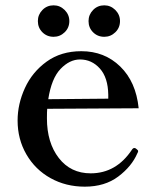

<svg xmlns="http://www.w3.org/2000/svg" viewBox="-20 -686 591 720"><path d="M498 -119Q498 -116 495 -111Q474 -62 423.5 -24Q373 14 298 14Q227 14 169.5 -18Q112 -50 79 -107Q46 -164 46 -234Q46 -296 73.5 -356Q101 -416 155 -455Q209 -494 285 -494Q372 -494 431 -436.5Q490 -379 500 -280L157 -278Q156 -267 156 -242Q156 -151 200.5 -93.5Q245 -36 320 -36Q416 -36 475 -125Q479 -131 484 -131Q488 -131 492 -127Q498 -123 498 -119ZM161 -314 386 -316V-331Q385 -395 354.5 -429Q324 -463 280 -463Q241 -463 207 -427.5Q173 -392 161 -314ZM181 -666Q156 -666 139 -648.5Q122 -631 122 -607Q122 -582 139 -565Q156 -548 181 -548Q205 -548 222.5 -565Q240 -582 240 -607Q240 -631 222.5 -648.5Q205 -666 181 -666ZM371 -666Q346 -666 329 -648.5Q312 -631 312 -607Q312 -582 329 -565Q346 -548 371 -548Q395 -548 412.5 -565Q430 -582 430 -607Q430 -631 412.5 -648.5Q395 -666 371 -666Z"/></svg>

Font: Shippori Mincho SemiBold
Style: Regular
Weight: 600
Designer: FONTDASU
Foundry: FONTDASU / Google Inc. / but / Adobe
Version: Version 3.110; ttfautohint (v1.8.3)